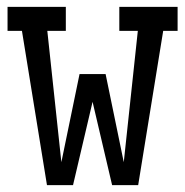

<svg xmlns="http://www.w3.org/2000/svg" viewBox="-20 -540 540 560"><path d="M117 0 44 -450H2V-520H172V-450H118L159 -67L212 -324H288L341 -67L382 -450H328V-520H498V-450H456L383 0H307L250 -243L193 0Z"/></svg>

Font: Iosevka Slab
Style: Regular
Weight: 400
Monospace: yes
Designer: Belleve Invis
Foundry: Belleve Invis
Version: Version 11.2.4; ttfautohint (v1.8.3)